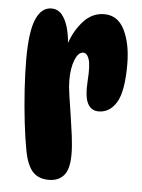

<svg xmlns="http://www.w3.org/2000/svg" viewBox="-48 -671 528 712"><g transform="rotate(5 215.5 -315.0)"><path d="M38 -436Q38 -540 58 -586Q78 -632 115 -632Q139 -632 154 -614Q169 -596 177 -568Q185 -540 187 -510Q204 -559 236 -593.5Q268 -628 312 -628Q363 -628 388 -577Q413 -526 413 -449Q413 -348 388 -307.5Q363 -267 322 -267Q294 -267 281 -292.5Q268 -318 272 -378Q276 -434 268.5 -456.5Q261 -479 247 -479Q228 -479 216 -448.5Q204 -418 204 -373Q204 -351 209 -317.5Q214 -284 220 -245.5Q226 -207 231 -168.5Q236 -130 236 -99Q236 -44 216 -21Q196 2 160 2Q121 2 99.5 -22Q78 -46 68 -100Q60 -142 53 -201.5Q46 -261 42 -323.5Q38 -386 38 -436Z"/></g></svg>

Font: DynaPuff Condensed Medium
Style: Regular
Weight: 500
Width: 3
Designer: Toshi Omagari, Jennifer Daniel
Foundry: Google Fonts
Version: Version 2.000; ttfautohint (v1.8.4.7-5d5b)